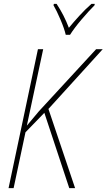

<svg xmlns="http://www.w3.org/2000/svg" viewBox="-20 -967 548 987"><path d="M340 -788Q362 -823 399 -866.5Q436 -910 466 -940L467 -947H450Q418 -919 387.5 -885.5Q357 -852 334 -824Q309 -890 271 -947H257L255 -940Q271 -913 291 -866Q311 -819 318 -788ZM50 0 111 -287 208 -387 336 0H366L229 -407L508 -714H474L180 -395L118 -321L202 -714H175L24 0Z"/></svg>

Font: Noto Sans Display SemiCondensed Thin
Style: Italic
Weight: 250
Width: 4
Designer: Monotype Design team
Foundry: Monotype Imaging Inc.
Version: 1.000